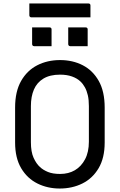

<svg xmlns="http://www.w3.org/2000/svg" viewBox="-20 -1066 690 1106"><path d="M326 -720Q399 -720 457 -690Q515 -660 549 -599.5Q583 -539 583 -446V-245Q583 -156 548 -97Q513 -38 454.5 -9Q396 20 324 20Q254 20 195.5 -9Q137 -38 102 -97Q67 -156 67 -245V-446Q67 -539 101.5 -599.5Q136 -660 194.5 -690Q253 -720 326 -720ZM158 -247Q158 -191 173.5 -157Q189 -123 210 -104Q228 -87 256 -75.5Q284 -64 326 -64Q375 -64 411.5 -85.5Q448 -107 470 -148.5Q492 -190 492 -250V-455Q492 -491 486 -517Q480 -543 469 -563Q458 -583 443 -597Q424 -615 394.5 -625.5Q365 -636 326 -636Q268 -636 230.5 -613.5Q193 -591 175.5 -550.5Q158 -510 158 -455ZM165 -908Q190 -908 215.5 -908Q241 -908 266 -908Q270 -908 272 -906.5Q274 -905 275.5 -903Q277 -901 277 -897V-800Q252 -800 226.5 -800Q201 -800 176 -800Q173 -800 170.5 -801.5Q168 -803 166.5 -805.5Q165 -808 165 -811ZM373 -908Q398 -908 423.5 -908Q449 -908 474 -908Q478 -908 480 -906.5Q482 -905 483.5 -903Q485 -901 485 -897V-800Q460 -800 434.5 -800Q409 -800 384 -800Q381 -800 378.5 -801.5Q376 -803 374.5 -805.5Q373 -808 373 -811ZM149 -1046H490Q495 -1046 498 -1043Q501 -1040 501 -1035Q501 -1018 501 -1001Q501 -984 501 -966H160Q157 -966 154.5 -967.5Q152 -969 150.5 -971.5Q149 -974 149 -977Q149 -995 149 -1012Q149 -1029 149 -1046Z"/></svg>

Font: Recursive
Style: Regular
Weight: 400
Version: Version 1.085